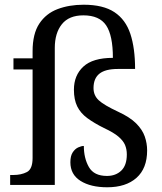

<svg xmlns="http://www.w3.org/2000/svg" viewBox="-20 -783 687 813"><path d="M434 10Q364 10 321 -17Q278 -44 278 -96Q278 -123 288 -138Q298 -153 311.5 -159Q325 -165 335 -165Q335 -113 356.5 -75.5Q378 -38 433 -38Q470 -38 493.5 -60.5Q517 -83 517 -129Q517 -151 509.5 -169Q502 -187 481.5 -204.5Q461 -222 420 -241Q378 -262 349.5 -283Q321 -304 307 -332.5Q293 -361 293 -403Q293 -464 333 -501Q373 -538 458 -538Q458 -633 429.5 -675.5Q401 -718 333 -718Q272 -718 242 -680.5Q212 -643 212 -580V0H23V-42H36Q70 -42 94 -54.5Q118 -67 118 -114V-489H37V-536H118V-566Q118 -640 146.5 -683Q175 -726 224 -744.5Q273 -763 334 -763Q417 -763 464.5 -731.5Q512 -700 532 -639.5Q552 -579 552 -491H479Q426 -491 401 -471Q376 -451 376 -410Q376 -379 398 -358.5Q420 -338 480 -310Q530 -287 556.5 -260.5Q583 -234 593 -205Q603 -176 603 -146Q603 -70 558 -30Q513 10 434 10Z"/></svg>

Font: Noto Serif Test
Style: Regular
Weight: 400
Version: Version 1.000